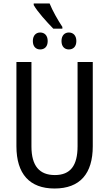

<svg xmlns="http://www.w3.org/2000/svg" viewBox="-20 -1069 625 1099"><path d="M264 -1049H173V-1040C195 -1001 247 -944 285 -905H337V-915C311 -954 280 -1009 264 -1049ZM210 -883C187 -883 168 -867 168 -834C168 -801 187 -786 210 -786C234 -786 253 -801 253 -834C253 -867 234 -883 210 -883ZM374 -883C351 -883 332 -867 332 -834C332 -801 351 -786 374 -786C398 -786 417 -801 417 -834C417 -867 398 -883 374 -883ZM511 -232V-714H424V-232C424 -121 383 -67 294 -67C206 -67 160 -119 160 -231V-714H74V-232C74 -73 150 10 292 10C438 10 511 -75 511 -232Z"/></svg>

Font: Noto Sans Condensed
Style: Regular
Weight: 400
Width: 3
Designer: Monotype Design Team
Foundry: Monotype Imaging Inc.
Version: Version 2.013